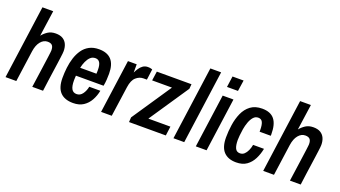

<svg xmlns="http://www.w3.org/2000/svg" viewBox="-60 -1243 3141 1775"><g transform="rotate(20 1510.5 -355.5)"><path d="M23 0 123 -723H229L193 -469Q214 -496 245.5 -517Q277 -538 323 -538Q366 -538 393 -521.5Q420 -505 433 -476Q446 -447 446 -409Q446 -401 444.5 -385Q443 -369 439.5 -344.5Q436 -320 431.5 -285.5Q427 -251 420.5 -208Q414 -165 407 -113Q400 -61 392 0H286Q294 -57 301 -106Q308 -155 313.5 -195Q319 -235 323.5 -267Q328 -299 331 -322Q334 -345 335.5 -358.5Q337 -372 337 -376Q337 -411 323 -426Q309 -441 278 -441Q239 -441 210 -406Q181 -371 172 -308L129 0Z M690 12Q606 12 563 -33.5Q520 -79 520 -174Q520 -224 526 -275Q532 -326 547 -373Q562 -420 588 -457.5Q614 -495 654 -516.5Q694 -538 749 -538Q830 -538 871 -493Q912 -448 912 -356Q912 -328 910 -297Q908 -266 902 -235H630Q629 -219 628.5 -206Q628 -193 628 -187Q628 -132 643.5 -104.5Q659 -77 693 -77Q728 -77 750.5 -108Q773 -139 781 -181H890Q880 -129 855.5 -85Q831 -41 790.5 -14.5Q750 12 690 12ZM642 -317H802Q803 -335 803 -342.5Q803 -350 803 -355Q803 -401 789 -425Q775 -449 745 -449Q716 -449 696 -430Q676 -411 662.5 -381Q649 -351 642 -317Z M963 0 1036 -526H1122V-445Q1132 -466 1146 -487.5Q1160 -509 1180.5 -523.5Q1201 -538 1229 -538Q1250 -538 1261.5 -534Q1273 -530 1273 -530L1259 -425H1225Q1186 -425 1153 -396Q1120 -367 1110 -297L1068 0Z M1238 0 1241 -47 1502 -435H1307L1320 -526H1661L1657 -480L1395 -91H1612L1600 0Z M1675 0 1775 -723H1881L1781 0Z M1895 0 1968 -526H2074L2001 0ZM1978 -615 1993 -723H2102L2086 -615Z M2294 12Q2214 12 2171.5 -33.5Q2129 -79 2129 -174Q2129 -235 2138.5 -298.5Q2148 -362 2172 -416.5Q2196 -471 2240.5 -504.5Q2285 -538 2354 -538Q2436 -538 2474.5 -490.5Q2513 -443 2513 -345V-329H2403V-345Q2403 -395 2391 -421Q2379 -447 2348 -447Q2320 -447 2300.5 -425Q2281 -403 2268.5 -368.5Q2256 -334 2250 -298Q2244 -262 2241.5 -232Q2239 -202 2239 -189Q2239 -136 2252.5 -107.5Q2266 -79 2299 -79Q2324 -79 2341.5 -95Q2359 -111 2371 -137.5Q2383 -164 2388 -194H2495Q2485 -140 2461 -92.5Q2437 -45 2397 -16.5Q2357 12 2294 12Z M2558 0 2658 -723H2764L2728 -469Q2749 -496 2780.5 -517Q2812 -538 2858 -538Q2901 -538 2928 -521.5Q2955 -505 2968 -476Q2981 -447 2981 -409Q2981 -401 2979.5 -385Q2978 -369 2974.5 -344.5Q2971 -320 2966.5 -285.5Q2962 -251 2955.5 -208Q2949 -165 2942 -113Q2935 -61 2927 0H2821Q2829 -57 2836 -106Q2843 -155 2848.5 -195Q2854 -235 2858.5 -267Q2863 -299 2866 -322Q2869 -345 2870.5 -358.5Q2872 -372 2872 -376Q2872 -411 2858 -426Q2844 -441 2813 -441Q2774 -441 2745 -406Q2716 -371 2707 -308L2664 0Z"/></g></svg>

Font: Archivo Narrow SemiBold
Style: Italic
Weight: 600
Italic angle: -8°
Designer: Hector Gatti
Foundry: Omnibus-Type
Version: Version 3.002